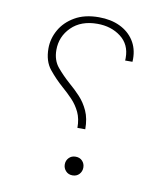

<svg xmlns="http://www.w3.org/2000/svg" viewBox="-75 -697 665 766"><g transform="rotate(10 257.5 -314.0)"><path d="M288.1 -184.6Q288.1 -228 274.2 -258.5Q260.3 -289.1 239 -311.8Q217.8 -334.5 194.8 -354Q166 -379.4 142.8 -407Q119.6 -434.6 119.6 -476.6Q119.6 -530.8 158.2 -569.1Q196.8 -607.4 263.2 -607.4Q319.3 -607.4 358.4 -577.4Q397.5 -547.4 397.5 -493.7Q397.5 -491.2 397.5 -488.3Q397.5 -485.4 397 -482.4H426.8Q427.2 -486.3 427.2 -494.1Q427.2 -536.6 406.7 -568.1Q386.2 -599.6 349.9 -616.9Q313.5 -634.3 264.6 -634.3Q207 -634.3 167.5 -611.3Q127.9 -588.4 107.7 -552.5Q87.4 -516.6 87.4 -477.1Q87.4 -425.3 113.3 -393.3Q139.2 -361.3 170.4 -334Q191.9 -315.4 211.7 -294.7Q231.4 -273.9 243.9 -247.6Q256.3 -221.2 256.3 -184.6ZM307.1 -32.7Q307.1 -48.3 296.9 -59.3Q286.6 -70.3 269.5 -70.3Q252.9 -70.3 242.4 -59.3Q231.9 -48.3 231.9 -32.7Q231.9 -17.1 242.4 -5.9Q252.9 5.4 269.5 5.4Q286.6 5.4 296.9 -5.9Q307.1 -17.1 307.1 -32.7Z"/></g></svg>

Font: Estedad VF
Style: Regular
Weight: 100
Designer: Amin Abedi
Version: Version 7.3